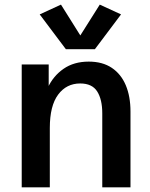

<svg xmlns="http://www.w3.org/2000/svg" viewBox="-20 -804 643 824"><path d="M73.2 0V-527.3H189V-406.7L185.5 -428.2Q208.5 -478 252.9 -508.8Q297.4 -539.6 360.8 -539.6Q419.9 -539.6 459.7 -512.9Q499.5 -486.3 519.8 -438.2Q540 -390.1 540 -325.7V0H418.9V-317.4Q418.9 -377 397.2 -411.4Q375.5 -445.8 324.2 -445.8Q265.1 -445.8 229.5 -397.9Q193.8 -350.1 193.8 -254.9V0ZM241.7 -784.2 324.7 -651.9 408.2 -784.2 499.5 -742.2 387.2 -592.8H262.7L150.4 -742.2Z"/></svg>

Font: Schibsted Grotesk SemiBold
Style: Regular
Weight: 600
Designer: Bakken & Baeck AS, Henrik Kongsvoll
Foundry: Schibsted ASA
Version: Version 1.100;gftools[0.9.25]